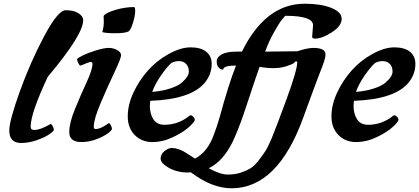

<svg xmlns="http://www.w3.org/2000/svg" viewBox="-20 -755 2257 1034"><path d="M165 -55Q197 -55 252 -87Q258 -87 264 -75Q270 -63 270 -56Q270 -49 246.5 -32.5Q223 -16 179.5 -0.5Q136 15 93 15Q30 15 30 -53Q30 -104 86 -260.5Q142 -417 217 -558.5Q292 -700 334 -700Q378 -700 403 -683.5Q428 -667 428 -646Q428 -568 237 -341Q145 -145 145 -72Q145 -55 165 -55Z M673 -586Q653 -576 602 -576Q551 -576 531 -582Q539 -611 539 -636Q539 -661 538 -669Q549 -686 601 -701.5Q653 -717 702 -717Q708 -717 708 -695Q708 -673 697 -635Q686 -597 673 -586ZM418 10Q353 10 353 -44Q353 -93 384 -168.5Q415 -244 446.5 -312Q478 -380 478 -411Q478 -421 470 -421Q459 -421 438.5 -411.5Q418 -402 413 -402Q408 -402 401.5 -415.5Q395 -429 395 -436Q395 -441 424 -455.5Q453 -470 497 -483.5Q541 -497 565.5 -497Q590 -497 611 -485.5Q632 -474 632 -457.5Q632 -441 595.5 -364Q559 -287 522 -200Q485 -113 485 -72Q485 -60 495 -60Q519 -60 554 -84L565 -92Q571 -92 577 -80Q583 -68 583 -61Q583 -54 562.5 -38Q542 -22 501.5 -6Q461 10 418 10Z M903 -416Q879 -395 846.5 -348Q814 -301 800 -260Q856 -265 898 -279Q940 -293 959 -310Q997 -343 997 -369.5Q997 -396 982 -411Q967 -426 944.5 -426Q922 -426 903 -416ZM789 -212Q787 -190 787 -186Q787 -142 806 -112.5Q825 -83 865 -83Q942 -83 1002 -133Q1003 -134 1008 -134Q1013 -134 1021 -126Q1029 -118 1029 -109Q1029 -100 999 -72Q969 -44 913 -17Q857 10 800 10Q743 10 705.5 -28Q668 -66 668 -128Q668 -190 698 -255Q728 -320 775.5 -374Q823 -428 888 -464Q953 -500 1007 -500Q1061 -500 1090.5 -476.5Q1120 -453 1120 -411Q1120 -357 1085 -312Q1011 -220 789 -212Z M1008 173 993 174Q934 174 889.5 149Q845 124 845 99.5Q845 75 866 58.5Q887 42 905 42Q923 42 941.5 48.5Q960 55 971 61.5Q982 68 1002 81Q1022 94 1030 99Q1097 65 1131 -28Q1149 -75 1163 -124Q1211 -301 1251 -402Q1182 -402 1182 -380Q1169 -380 1158 -391Q1147 -402 1147 -424.5Q1147 -447 1174 -462Q1201 -477 1253 -477H1283Q1410 -735 1621 -735Q1706 -735 1763 -713Q1820 -691 1820 -653Q1820 -615 1767 -581Q1714 -547 1677 -547Q1661 -547 1661 -557L1666 -619Q1666 -670 1516 -670Q1509 -662 1497 -647.5Q1485 -633 1456.5 -583Q1428 -533 1408 -477L1581 -479Q1637 -497 1667 -497Q1733 -497 1733 -462Q1733 -443 1718.5 -404.5Q1704 -366 1691.5 -334Q1679 -302 1657.5 -243Q1636 -184 1614 -124Q1476 259 1227 259Q1121 259 1008 173ZM1581 -421 1574 -426Q1570 -422 1562.5 -415.5Q1555 -409 1523 -398.5Q1491 -388 1454 -388Q1417 -388 1378 -395Q1358 -339 1332.5 -261.5Q1307 -184 1292 -140Q1277 -96 1255 -41.5Q1233 13 1213 45Q1167 121 1104 151Q1166 185 1206 185Q1246 185 1276 175Q1306 165 1328 152Q1350 139 1373 109Q1396 79 1409.5 58Q1423 37 1443 -10Q1465 -62 1523 -220.5Q1581 -379 1581 -421Z M2000 -416Q1976 -395 1943.5 -348Q1911 -301 1897 -260Q1953 -265 1995 -279Q2037 -293 2056 -310Q2094 -343 2094 -369.5Q2094 -396 2079 -411Q2064 -426 2041.5 -426Q2019 -426 2000 -416ZM1886 -212Q1884 -190 1884 -186Q1884 -142 1903 -112.5Q1922 -83 1962 -83Q2039 -83 2099 -133Q2100 -134 2105 -134Q2110 -134 2118 -126Q2126 -118 2126 -109Q2126 -100 2096 -72Q2066 -44 2010 -17Q1954 10 1897 10Q1840 10 1802.5 -28Q1765 -66 1765 -128Q1765 -190 1795 -255Q1825 -320 1872.5 -374Q1920 -428 1985 -464Q2050 -500 2104 -500Q2158 -500 2187.5 -476.5Q2217 -453 2217 -411Q2217 -357 2182 -312Q2108 -220 1886 -212Z"/></svg>

Font: Clara
Style: Regular
Weight: 400
Designer: Proyecto DEMO
Foundry: Proyecto DEMO
Version: Version 1.002